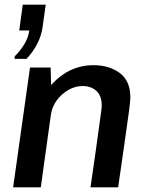

<svg xmlns="http://www.w3.org/2000/svg" viewBox="-20 -799 635 819"><path d="M36 0 108 -511H196L198 -436Q222 -463 250 -482Q278 -501 310.5 -511Q343 -521 378 -521Q446 -521 491 -487.5Q536 -454 536 -383Q536 -377 535 -365Q534 -353 531 -330Q528 -307 522 -265.5Q516 -224 507 -159.5Q498 -95 484 0H366Q379 -89 387.5 -149Q396 -209 401 -246.5Q406 -284 409 -304.5Q412 -325 413 -334.5Q414 -344 414 -349Q414 -390 391.5 -411Q369 -432 332 -432Q301 -432 272 -415.5Q243 -399 222.5 -371.5Q202 -344 197 -309L154 0ZM42 -548 43 -559Q69 -585 85 -612.5Q101 -640 105 -669H62L77 -779H175L162 -686Q157 -647 138.5 -611.5Q120 -576 93 -548Z"/></svg>

Font: Chivo Medium
Style: Italic
Weight: 500
Italic angle: -8.05°
Designer: Hector Gatti
Foundry: Omnibus-Type
Version: Version 2.002